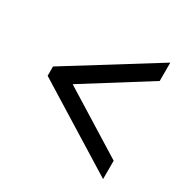

<svg xmlns="http://www.w3.org/2000/svg" viewBox="-124 -725 717 734"><g transform="rotate(30 234.0 -358.0)"><path d="M424 -101 43 -337V-378L424 -615V-534L142 -357L424 -182Z"/></g></svg>

Font: Noto Serif Georgian Condensed ExtraBold
Style: Regular
Weight: 800
Width: 3
Designer: Monotype Design Team, Akaki Razmadze
Foundry: Google LLC
Version: Version 2.003; ttfautohint (v1.8.4.7-5d5b)